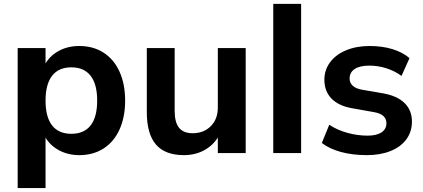

<svg xmlns="http://www.w3.org/2000/svg" viewBox="-20 -786 2171 986"><path d="M622.6 -269.5Q622.6 -184.8 593.9 -121.2Q565.2 -57.6 511.8 -23.4Q458.5 10.7 387.2 10.7Q321 10.7 270.1 -21.9Q219.2 -54.4 200 -109.4L213.9 -107.2V179.7H70.8V-539.1H213.9V-429.7H200Q218.8 -484.6 269.3 -517.2Q319.8 -549.8 387.2 -549.8Q458.5 -549.8 511.8 -515.6Q565.2 -481.4 593.9 -417.8Q622.6 -354.2 622.6 -269.5ZM213.9 -269.5Q213.9 -184.8 247.6 -141.8Q281.2 -98.9 346.4 -98.9Q411.6 -98.9 445.3 -141.8Q479 -184.8 479 -269.5Q479 -353.5 445.3 -396.9Q411.6 -440.2 346.4 -440.2Q281.2 -440.2 247.6 -396.9Q213.9 -353.5 213.9 -269.5Z M1241.7 0H1098.6V-102.3H1110.8Q1086.2 -49.1 1037 -19.2Q987.8 10.7 924.1 10.7Q827.9 10.7 780.9 -43.8Q733.9 -98.4 733.9 -210.4V-539.1H877V-216.6Q877 -157.7 899.5 -129.8Q922.1 -101.8 969.2 -101.8Q1026.6 -101.8 1062.6 -138.2Q1098.6 -174.6 1098.6 -233.2V-539.1H1241.7Z M1383.3 -766.1H1526.4V0H1383.3Z M1632.8 -51.8 1670.9 -145.3Q1710.7 -118.7 1763.2 -104Q1815.7 -89.4 1867.2 -89.4Q1913.8 -89.4 1939.1 -106.1Q1964.4 -122.8 1964.4 -153.1Q1964.4 -176 1948.7 -190.3Q1933.1 -204.6 1899.4 -210.4L1788.8 -230Q1718.8 -242.2 1682.3 -279.9Q1645.8 -317.6 1645.8 -376.5Q1645.8 -426.8 1675.3 -466.4Q1704.8 -506.1 1757.8 -528Q1810.8 -549.8 1878.2 -549.8Q1943.1 -549.8 1995.8 -533.6Q2048.6 -517.3 2083 -487.5L2042 -396.2Q2007.3 -421.6 1964.2 -435.3Q1921.1 -449 1876.7 -449Q1827.4 -449 1801.4 -431.6Q1775.4 -414.3 1775.4 -382.6Q1775.4 -360.8 1791.3 -345.9Q1807.1 -331.1 1838.4 -325.4L1947.5 -306.6Q2019.8 -293.9 2057.6 -256.8Q2095.5 -219.7 2095.5 -161.6Q2095.5 -109.6 2066.9 -70.7Q2038.3 -31.7 1985.7 -10.5Q1933.1 10.7 1863.8 10.7Q1790.8 10.7 1731.3 -5.4Q1671.9 -21.5 1632.8 -51.8Z"/></svg>

Font: Min Sans VF VF
Style: Regular
Weight: 400
Designer: Jinseong-Kim, NotoSansCJK, Nunito
Foundry: Jinseong-Kim
Version: Version 1.420;Glyphs 3.1.2 (3151)